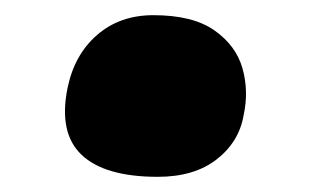

<svg xmlns="http://www.w3.org/2000/svg" viewBox="-20 -397 409 253"><path d="M188 -164Q118 -164 87.5 -193Q57 -222 69 -281Q78 -325 108 -351Q138 -377 182 -377Q234 -377 262.5 -357Q291 -337 299.5 -307Q308 -277 301 -245Q295 -210 265.5 -187Q236 -164 188 -164Z"/></svg>

Font: Shantell Sans ExtraBold
Style: Italic
Weight: 800
Italic angle: -11°
Designer: Stephen Nixon, Anya Danilova, Shantell Martin
Foundry: Arrow Type
Version: Version 1.011;[c5ecc13dd]